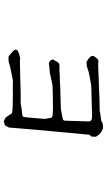

<svg xmlns="http://www.w3.org/2000/svg" viewBox="211 -779 578 1040"><g transform="rotate(90 500.0 -259.0)"><path d="M315.4 -280.3Q323.2 -293.9 339.8 -292H369.1L389.6 -293.9H414.1L441.4 -295.9L472.7 -296.9L507.8 -297.9L545.9 -298.8L570.3 -299.8L586.9 -302.7L603.5 -305.7L620.1 -309.6Q632.8 -309.6 633.8 -322.3L637.7 -449.2Q637.7 -466.8 620.1 -467.8L596.7 -468.8L570.3 -467.8L538.1 -466.8L502 -465.8L461.9 -464.8L441.4 -463.9L392.6 -455.1L369.1 -450.2L338.9 -440.4L315.4 -438.5L304.7 -445.3L294.9 -452.1L287.1 -460Q280.3 -468.8 284.2 -478.5L295.9 -494.1Q301.8 -502.9 312.5 -502.9L326.2 -502H342.8L363.3 -502.9L387.7 -503.9L415 -504.9L446.3 -505.9L519.5 -508.8L562.5 -509.8H579.1L592.8 -512.7L634.8 -518.6L646.5 -525.4L657.2 -527.3L668.9 -528.3L681.6 -525.4L693.4 -519.5L704.1 -511.7L712.9 -501L720.7 -489.3L719.7 -464.8L710 -455.1L699.2 -342.8L695.3 -297.9L682.6 -161.1L678.7 -114.3L674.8 -66.4L670.9 -18.6L659.2 2.9L636.7 9.8L616.2 -1L593.8 -34.2L581.1 -37.1L564.5 -38.1L543.9 -39.1H519.5L491.2 -40L459 -39.1L417 -40L343.8 -25.4L312.5 -16.6L288.1 -15.6L277.3 -23.4L266.6 -32.2L257.8 -40L250 -49.8Q240.2 -68.4 294.9 -79.1L305.7 -78.1H337.9L359.4 -79.1H385.7L416 -80.1L449.2 -81.1L487.3 -82H529.3H540L561.5 -85.9L601.6 -90.8Q614.3 -91.8 614.3 -104.5L616.2 -119.1L624 -211.9L619.1 -241.2Q618.2 -252.9 606.4 -254.9L589.8 -255.9L571.3 -256.8H547.9L491.2 -255.9L458 -254.9L437.5 -253.9L376 -240.2L334 -236.3L322.3 -234.4L312.5 -239.3Q302.7 -246.1 302.7 -257.8Z"/></g></svg>

Font: B2 Hana
Style: Regular
Weight: 500
Version: 2020-08-05; (max)